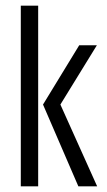

<svg xmlns="http://www.w3.org/2000/svg" viewBox="-20 -654 376 674"><path d="M255 0 131 -287 258 -495H320L192 -287L321 0ZM53 0V-634H114V0Z"/></svg>

Font: Alumni Sans
Style: Regular
Weight: 400
Designer: Robert E. Leuschke
Foundry: Robert E. Leuschke
Version: Version 1.018